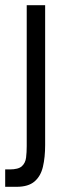

<svg xmlns="http://www.w3.org/2000/svg" viewBox="-32 -520 267 740"><path d="M71 -500H142V0H71ZM142 0V39Q142 86 133.5 122.5Q125 159 101 179.5Q77 200 32 200H-12V133H5Q39 133 52.5 120.5Q66 108 68.5 87.5Q71 67 71 43V0Z"/></svg>

Font: Haskoy
Style: Regular
Weight: 400
Designer: Ertekin Erdin
Foundry: Ertekin Erdin
Version: Version 1.500